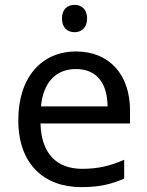

<svg xmlns="http://www.w3.org/2000/svg" viewBox="-20 -757 604 787"><path d="M286 -737C257 -737 234 -720 234 -681C234 -643 257 -625 286 -625C313 -625 337 -643 337 -681C337 -720 313 -737 286 -737ZM292 -546C150 -546 55 -440 55 -264C55 -85 160 10 313 10C386 10 434 -1 489 -25V-102C433 -78 385 -65 317 -65C210 -65 149 -130 146 -251H513V-304C513 -450 429 -546 292 -546ZM291 -474C380 -474 420 -412 421 -321H148C157 -417 207 -474 291 -474Z"/></svg>

Font: Noto Sans Psalter Pahlavi
Style: Regular
Weight: 400
Designer: Monotype Design Team
Foundry: Monotype Imaging Inc.
Version: Version 2.002